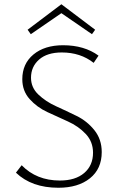

<svg xmlns="http://www.w3.org/2000/svg" viewBox="-20 -877 558 904"><path d="M269 -815 125 -716 110 -737 269 -857 428 -737 413 -716ZM126 -511Q126 -465 160.5 -432Q195 -399 243.5 -377Q292 -355 341 -331Q390 -307 424.5 -264Q459 -221 459 -161Q459 -82 403.5 -37.5Q348 7 255 7Q129 7 55 -64L82 -99Q152 -27 262 -27Q335 -27 376.5 -62.5Q418 -98 418 -158Q418 -210 383.5 -246.5Q349 -283 300 -305Q251 -327 202.5 -349.5Q154 -372 119.5 -410.5Q85 -449 85 -504Q85 -577 137.5 -620.5Q190 -664 277 -664Q377 -664 444 -615L421 -581Q359 -630 271 -630Q202 -630 164 -596.5Q126 -563 126 -511Z"/></svg>

Font: EauTest Light
Style: Regular
Weight: 300
Designer: Christian Thalmann (Catharsis Fonts)
Version: Version 0.001;PS 000.001;hotconv 1.0.88;makeotf.lib2.5.64775